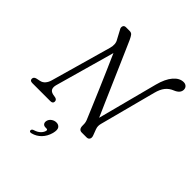

<svg xmlns="http://www.w3.org/2000/svg" viewBox="-253 -873 1271 1271"><g transform="rotate(45 382.0 -237.5)"><path d="M145.5 -102.5Q139.5 -80.5 145.2 -65.5Q151 -50.5 173 -44.5L198 -40Q216 -35.5 216 -19Q216 0 192.5 0H24Q0.5 0 1 -19Q1.5 -36 23 -41L49 -46.5Q69 -50.5 82.2 -65.8Q95.5 -81 102 -104L222.5 -529.5Q234.5 -572 216.5 -600.5L185 -659.5Q175.5 -673.5 180 -686.8Q184.5 -700 201 -700H235Q251.5 -700 259.8 -689.2Q268 -678.5 277.5 -658Q287 -636.5 306.8 -591.2Q326.5 -546 352 -487.5Q377.5 -429 404.5 -366.8Q431.5 -304.5 456.2 -248Q481 -191.5 499 -150.5L609 -571Q627 -640 658.8 -676.8Q690.5 -713.5 728 -713.5Q744 -713.5 754.2 -704Q764.5 -694.5 764.5 -678Q764 -645.5 720.5 -628Q690 -616 670.5 -591.8Q651 -567.5 640 -525L536.5 -131.5Q533 -118.5 533 -107.2Q533 -96 538 -82L553.5 -41Q560.5 -23 554 -11.5Q547.5 0 532 0H487Q457.5 0 458 -38Q458.5 -55 455.8 -67.2Q453 -79.5 445.5 -95.5Q433.5 -124 412.2 -174.8Q391 -225.5 364.8 -286.5Q338.5 -347.5 312 -408.8Q285.5 -470 263 -520.5ZM294.5 146Q277.5 146 270.5 135.5Q263.5 125 267.5 109.5Q272 92.5 287.5 81.8Q303 71 321 71Q342 71 352.5 86Q363 101 354 136.5Q343 176.5 317.2 203Q291.5 229.5 256 238.5Q237.5 243.5 236 230Q236 217 253 212.5Q277.5 205 292.5 190.5Q307.5 176 312 159.5Q315.5 146 302.5 146Z"/></g></svg>

Font: Fraunces 72pt SuperSoft Light
Style: Italic
Weight: 300
Italic angle: -16°
Version: Version 1.000;[b76b70a41]